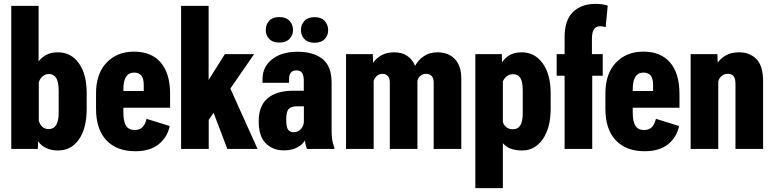

<svg xmlns="http://www.w3.org/2000/svg" viewBox="-20 -761 3954 981"><path d="M37.6 0H173.3L174.8 -38.1H175.8Q189 -17.6 215.3 -4.9Q241.7 7.8 275.9 7.8Q344.7 7.8 383.8 -49.3Q422.9 -106.4 422.9 -204.6V-285.2Q422.9 -382.3 382.8 -438Q342.8 -493.7 275.9 -493.7Q240.7 -493.7 215.8 -480.2Q190.9 -466.8 177.2 -446.8V-731H37.6ZM178.2 -143.6V-339.8Q182.1 -356.4 196.5 -369.6Q210.9 -382.8 229.5 -382.8Q254.9 -382.8 267.3 -362.1Q279.8 -341.3 279.8 -298.3V-184.6Q279.8 -143.6 267.1 -122.6Q254.4 -101.6 228.5 -101.6Q208.5 -101.6 196 -113.5Q183.6 -125.5 178.2 -143.6Z M470.7 -205.1Q470.7 -100.1 523.7 -44.2Q576.7 11.7 670.9 11.7Q746.1 11.7 790.5 -23.7Q835 -59.1 847.2 -117.2L729 -153.8Q721.2 -123 706.5 -109.9Q691.9 -96.7 668.5 -96.7Q637.7 -96.7 624 -118.4Q610.4 -140.1 610.4 -186V-306.2Q610.4 -347.2 624 -368.7Q637.7 -390.1 665.5 -390.1Q689.9 -390.1 702.1 -375Q714.4 -359.9 714.4 -327.6V-295.9H555.2V-210.4H849.1V-282.7Q848.6 -386.7 801 -441.9Q753.4 -497.1 664.6 -497.1Q577.6 -497.1 524.2 -440.7Q470.7 -384.3 470.7 -283.2Z M905.3 0H1046.4V-148.4L1278.3 -484.4H1128.9L1045.9 -352.5V-731H905.3ZM1141.6 0H1295.9L1131.8 -364.3L1047.9 -246.1Z M1301.8 -142.1Q1301.8 -63.5 1338.4 -28.1Q1375 7.3 1429.7 7.3Q1471.2 7.3 1498.5 -7.6Q1525.9 -22.5 1538.1 -43.5Q1539.1 -31.7 1542 -19.5Q1544.9 -7.3 1548.8 0H1688.5V-7.3Q1681.6 -22.5 1678 -43.7Q1674.3 -64.9 1674.3 -91.3V-338.4Q1674.3 -423.3 1627.4 -460Q1580.6 -496.6 1500.5 -496.6Q1419.4 -496.6 1370.4 -458.3Q1321.3 -419.9 1321.3 -356.4V-337.9H1457V-359.9Q1457 -377.9 1465.8 -389.6Q1474.6 -401.4 1494.6 -401.4Q1515.1 -401.4 1523.7 -387.7Q1532.2 -374 1532.2 -349.1V-297.4H1477.1Q1392.6 -297.4 1347.2 -258.5Q1301.8 -219.7 1301.8 -142.1ZM1442.4 -150.4Q1442.4 -191.9 1455.6 -204.8Q1468.8 -217.8 1494.6 -217.8H1532.7V-144.5Q1532.7 -117.7 1517.6 -101.6Q1502.4 -85.4 1481.4 -85.4Q1461.4 -85.4 1451.9 -98.6Q1442.4 -111.8 1442.4 -150.4ZM1337.9 -607.4Q1337.9 -581.1 1355.5 -562.3Q1373 -543.5 1407.2 -543.5Q1441.4 -543.5 1459.2 -562.3Q1477.1 -581.1 1477.1 -607.4Q1477.1 -636.2 1459 -655Q1440.9 -673.8 1407.7 -673.8Q1373 -673.8 1355.5 -655Q1337.9 -636.2 1337.9 -607.4ZM1517.6 -606.9Q1517.6 -580.1 1535.4 -561.3Q1553.2 -542.5 1586.9 -542.5Q1621.1 -542.5 1638.9 -561.3Q1656.7 -580.1 1656.7 -606.4Q1656.7 -635.3 1638.9 -654.3Q1621.1 -673.3 1587.4 -673.3Q1553.2 -673.3 1535.4 -654.3Q1517.6 -635.3 1517.6 -606.9Z M1748 0H1889.2V-348.1Q1893.6 -362.3 1905.5 -373Q1917.5 -383.8 1934.6 -383.8Q1951.2 -383.8 1961.4 -373Q1971.7 -362.3 1971.7 -338.9V0H2112.8V-348.1Q2116.2 -363.3 2128.2 -373.8Q2140.1 -384.3 2158.7 -383.8Q2174.3 -383.8 2185.1 -373Q2195.8 -362.3 2195.8 -339.4V0H2336.9V-359.9Q2336.9 -424.3 2304.2 -459Q2271.5 -493.7 2216.3 -493.7Q2174.3 -493.7 2145.8 -474.1Q2117.2 -454.6 2101.6 -425.8H2100.1Q2087.4 -457.5 2060.5 -475.6Q2033.7 -493.7 1994.1 -493.7Q1956.5 -493.7 1929.4 -478.8Q1902.3 -463.9 1887.7 -441.4H1886.2L1884.8 -484.4H1748Z M2408.7 200.2H2549.3V-29.3Q2564.9 -11.2 2588.9 -1.7Q2612.8 7.8 2648.4 7.8Q2712.9 7.8 2753.2 -50Q2793.5 -107.9 2793.5 -204.6V-285.2Q2793.5 -380.9 2752.9 -437.3Q2712.4 -493.7 2646 -493.7Q2607.9 -493.7 2583 -478.8Q2558.1 -463.9 2546.9 -443.8H2545.4L2543.9 -484.4H2408.7ZM2549.3 -137.7V-344.2Q2554.7 -359.4 2568.4 -370.6Q2582 -381.8 2601.6 -381.8Q2627.4 -381.8 2639.2 -361.8Q2650.9 -341.8 2650.9 -297.9V-183.1Q2650.9 -141.1 2638.7 -120.8Q2626.5 -100.6 2600.6 -100.6Q2579.6 -100.6 2566.4 -111.8Q2553.2 -123 2549.3 -137.7Z M2864.7 0H3005.9V-440.9L3004.4 -449.2V-564Q3004.4 -596.2 3014.9 -611.6Q3025.4 -627 3046.9 -627Q3053.2 -627 3060.5 -625.7Q3067.9 -624.5 3074.7 -622.6L3085 -732.4Q3075.2 -735.8 3059.1 -738.5Q3043 -741.2 3022.5 -741.2Q2950.2 -741.2 2907.5 -699.5Q2864.7 -657.7 2864.7 -570.8ZM2824.2 -374H3059.6V-484.4H2916.5H2903.8H2824.2Z M3073.2 -205.1Q3073.2 -100.1 3126.2 -44.2Q3179.2 11.7 3273.4 11.7Q3348.6 11.7 3393.1 -23.7Q3437.5 -59.1 3449.7 -117.2L3331.5 -153.8Q3323.7 -123 3309.1 -109.9Q3294.4 -96.7 3271 -96.7Q3240.2 -96.7 3226.6 -118.4Q3212.9 -140.1 3212.9 -186V-306.2Q3212.9 -347.2 3226.6 -368.7Q3240.2 -390.1 3268.1 -390.1Q3292.5 -390.1 3304.7 -375Q3316.9 -359.9 3316.9 -327.6V-295.9H3157.7V-210.4H3451.7V-282.7Q3451.2 -386.7 3403.6 -441.9Q3356 -497.1 3267.1 -497.1Q3180.2 -497.1 3126.7 -440.7Q3073.2 -384.3 3073.2 -283.2Z M3508.8 0H3649.9V-345.2Q3653.8 -360.8 3666.7 -372.3Q3679.7 -383.8 3698.2 -383.8Q3718.3 -383.8 3728 -372.1Q3737.8 -360.4 3737.8 -331.5V0H3878.9V-344.2Q3878.9 -426.3 3844.2 -460Q3809.6 -493.7 3756.3 -493.7Q3715.8 -493.7 3688.7 -478Q3661.6 -462.4 3648.4 -442.4H3647L3645.5 -484.4H3508.8Z"/></svg>

Font: Roboto Flex
Style: wght 700 wdth 25 opsz 34 GRAD 0.00 slnt 0.00 XTRA 468 XOPQ 96 YOPQ 79 YTLC 514 YTUC 712 YTAS 750 YTDE -203.00 YTFI 738
Weight: 700
Width: 1
Designer: Berlow after Robertson
Foundry: Google
Version: Version 3.100